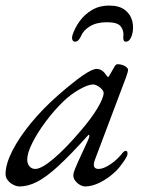

<svg xmlns="http://www.w3.org/2000/svg" viewBox="-26 -657 537 691"><path d="M366 -637Q404 -637 424.5 -620.5Q445 -604 450.5 -579.5Q456 -555 449 -531Q446 -521 440.5 -514Q435 -507 427 -507Q420 -507 418.5 -514Q417 -521 418 -528Q420 -547 408.5 -562Q397 -577 359 -577Q322 -577 298 -562.5Q274 -548 266 -528Q263 -521 257.5 -514Q252 -507 244 -507Q237 -507 234.5 -514Q232 -521 235 -531Q243 -556 260.5 -580.5Q278 -605 305 -621Q332 -637 366 -637ZM45 14Q33 14 21 7.5Q9 1 1.5 -9Q-6 -19 -6 -30Q-6 -66 18 -113.5Q42 -161 85 -213.5Q128 -266 184 -315Q238 -362 272 -385.5Q306 -409 322 -409Q338 -409 350 -395Q364 -377 362.5 -378.5Q361 -380 362 -380Q364 -380 365.5 -381.5Q367 -383 368 -386Q382 -410 385 -415Q388 -420 385 -416Q391 -426 397 -426Q406 -426 415 -423Q424 -420 429.5 -415Q435 -410 435 -405Q435 -400 428 -380L316 -83Q303 -49 329 -49Q347 -49 372.5 -66.5Q398 -84 417 -109Q419 -111 421.5 -112.5Q424 -114 426 -114Q430 -114 431.5 -111.5Q433 -109 433 -103Q433 -96 419 -75.5Q405 -55 390 -40Q362 -14 333.5 0Q305 14 281 14Q271 14 261 8Q251 2 244.5 -7Q238 -16 238 -25Q238 -36 244 -48Q240 -39 243.5 -48Q247 -57 255.5 -76Q264 -95 274 -116Q284 -137 291 -153Q296 -164 295.5 -169.5Q295 -175 289 -168Q228 -100 184.5 -60Q141 -20 108 -3Q75 14 45 14ZM101 -49Q123 -49 166.5 -85.5Q210 -122 265 -187Q303 -231 325 -268Q347 -305 347 -323Q347 -331 334 -342Q328 -347 321 -350Q314 -353 309 -353Q291 -353 259.5 -335Q228 -317 202 -292Q169 -260 139 -220Q109 -180 90.5 -143Q72 -106 72 -83Q72 -68 80 -58.5Q88 -49 101 -49Z"/></svg>

Font: EB Garamond
Style: Italic
Weight: 400
Italic angle: -17.2°
Designer: Georg Duffner and Octavio Pardo
Foundry: Georg Duffner
Version: Version 1.001